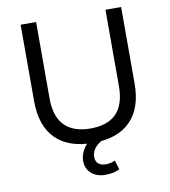

<svg xmlns="http://www.w3.org/2000/svg" viewBox="-96 -786 940 1063"><g transform="rotate(-10 374.5 -255.0)"><path d="M375 9Q237 9 164.5 -63.5Q92 -136 92 -276V-705H179V-277Q179 -172 229 -122Q279 -72 375 -72Q470 -72 519.5 -122Q569 -172 569 -277V-705H657V-276Q657 -136 584.5 -63.5Q512 9 375 9ZM411 195Q362 195 332 168.5Q302 142 302 98Q302 58 328.5 21.5Q355 -15 400 -37L432 0Q417 7 401.5 19.5Q386 32 376 49Q366 66 366 86Q366 114 382.5 126Q399 138 422 138Q435 138 448 135.5Q461 133 475 126L491 178Q476 186 456 190.5Q436 195 411 195Z"/></g></svg>

Font: Nunito Sans 9pt
Style: Regular
Weight: 400
Version: Version 3.101;gftools[0.9.27]